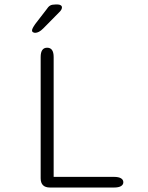

<svg xmlns="http://www.w3.org/2000/svg" viewBox="-20 -837 659 857"><path d="M219.5 -47.5H489Q509.5 -47.5 520 -41.2Q530.5 -35 530.5 -23.5Q530.5 -12.5 520 -6.2Q509.5 0 489 0H203Q161.5 0 161.5 -41.5V-582.5Q161.5 -624 190.5 -624Q219.5 -624 219.5 -582.5ZM137 -690.5Q133 -690.5 128 -692.8Q123 -695 123 -701.5Q123 -709.5 137.5 -730L186.5 -793.5Q195.5 -807.5 203.8 -812.2Q212 -817 227.5 -817H237Q245.5 -817 251 -813.5Q256.5 -810 256.5 -804Q256.5 -794 245 -783L173.5 -710.5Q163 -700 154 -695.2Q145 -690.5 137 -690.5Z"/></svg>

Font: Sono ExtraLight Monospace Light
Style: Regular
Weight: 300
Version: Version 2.112